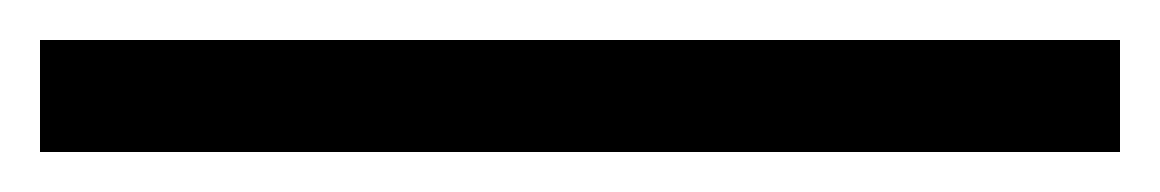

<svg xmlns="http://www.w3.org/2000/svg" viewBox="-20 36 580 96"><path d="M540 56V112H0V56Z"/></svg>

Font: Minipax
Style: Regular
Weight: 400
Designer: Raphaël Ronot
Foundry: Velvetyne Type Foundry
Version: Version 1.000